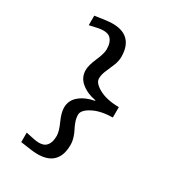

<svg xmlns="http://www.w3.org/2000/svg" viewBox="-204 -831 1008 1105"><g transform="rotate(30 300.0 -278.5)"><path d="M170.9 151.9 102.1 142.1V79.1L147.9 88.9Q210.9 103 236.1 81.1Q261.2 59.1 261.2 8.8Q261.2 -19.5 238.5 -69.8Q215.8 -120.1 215.8 -152.8Q215.8 -202.6 254.6 -234.1Q293.5 -265.6 351.1 -275.9V-279.8Q293.9 -289.6 254.9 -321.5Q215.8 -353.5 215.8 -402.8Q215.8 -434.1 238.5 -486.1Q261.2 -538.1 261.2 -564.9Q261.2 -615.2 236.1 -637.2Q210.9 -659.2 147.9 -645L102.1 -634.8V-698.2L170.9 -708Q263.7 -721.2 309.8 -685.8Q356 -650.4 356 -570.8Q356 -541.5 343.5 -511.5Q331.1 -481.4 318.6 -452.9Q306.2 -424.3 306.2 -398.9Q306.2 -368.2 356.9 -340.8Q407.7 -313.5 487.8 -313V-244.1Q407.7 -242.7 356.9 -215.8Q306.2 -189 306.2 -158.2Q306.2 -136.7 314 -114Q321.8 -91.3 331.1 -74.7Q340.3 -58.1 348.1 -33.7Q356 -9.3 356 15.1Q356 94.7 309.8 129.9Q263.7 165 170.9 151.9Z"/></g></svg>

Font: Office Code Pro Medium
Style: Regular
Weight: 500
Designer: Nathan Rutzky & Paul D. Hunt
Foundry: Adobe Systems Incorporated
Version: Version 1.004;PS 001.004;hotconv 1.0.70;makeotf.lib2.5.58329